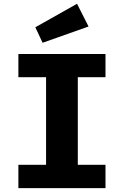

<svg xmlns="http://www.w3.org/2000/svg" viewBox="-20 -972 640 992"><path d="M525 -693V-573H382V-120.5H525V0H75V-120.5H218V-573H75V-693ZM378 -952.5 437.5 -835 200 -751 162.5 -831Z"/></svg>

Font: Fira Code Light
Style: Bold
Weight: 700
Monospace: yes
Version: Version 5.002